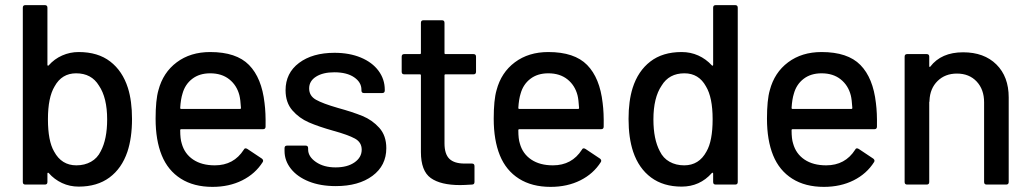

<svg xmlns="http://www.w3.org/2000/svg" viewBox="-20 -720 4024 749"><path d="M495 -256Q495 -182 477 -128Q455 -63 407 -27.5Q359 8 287 8Q252 8 222 -6Q192 -20 170 -45Q168 -47 166.5 -46Q165 -45 165 -43V-10Q165 0 155 0H79Q69 0 69 -10V-690Q69 -700 79 -700H155Q165 -700 165 -690V-467Q165 -465 166.5 -464Q168 -463 170 -465Q192 -490 222.5 -503.5Q253 -517 287 -517Q362 -517 410 -480Q458 -443 479 -377Q495 -326 495 -256ZM398 -254Q398 -339 366 -386Q337 -434 277 -434Q221 -434 193 -383Q167 -340 167 -255Q167 -170 191 -129Q220 -75 278 -75Q310 -75 335 -89Q360 -103 373 -130Q398 -177 398 -254Z M1016 -226Q1016 -216 1006 -216H687Q683 -216 683 -212Q683 -178 689 -160Q700 -120 733.5 -97.5Q767 -75 818 -75Q892 -75 931 -136Q935 -145 945 -139L1002 -101Q1009 -95 1005 -88Q976 -42 925 -16.5Q874 9 809 9Q736 9 685.5 -23Q635 -55 611 -114Q587 -173 587 -257Q587 -330 598 -368Q616 -437 669.5 -477Q723 -517 800 -517Q902 -517 951.5 -466.5Q1001 -416 1012 -318Q1017 -280 1016 -226ZM692 -355Q685 -333 683 -299Q683 -295 687 -295H916Q920 -295 920 -299Q918 -332 914 -348Q904 -387 874.5 -410.5Q845 -434 800 -434Q758 -434 730 -412.5Q702 -391 692 -355Z M1090 -131V-142Q1090 -152 1100 -152H1172Q1182 -152 1182 -142V-137Q1182 -109 1212.5 -88Q1243 -67 1289 -67Q1335 -67 1363 -86.5Q1391 -106 1391 -136Q1391 -165 1364.5 -179.5Q1338 -194 1280 -210Q1223 -226 1185 -242.5Q1147 -259 1120.5 -289.5Q1094 -320 1094 -368Q1094 -435 1146.5 -474.5Q1199 -514 1285 -514Q1343 -514 1387.5 -495.5Q1432 -477 1456.5 -444Q1481 -411 1481 -370V-367Q1481 -357 1471 -357H1400Q1390 -357 1390 -367V-370Q1390 -399 1361.5 -418.5Q1333 -438 1284 -438Q1240 -438 1213 -421Q1186 -404 1186 -375Q1186 -346 1212.5 -331Q1239 -316 1298 -299Q1356 -283 1394 -267.5Q1432 -252 1459.5 -221.5Q1487 -191 1487 -142Q1487 -74 1433 -34Q1379 6 1290 6Q1230 6 1185 -12Q1140 -30 1115 -61.5Q1090 -93 1090 -131Z M1827 -430H1718Q1714 -430 1714 -426V-161Q1714 -119 1733 -100.5Q1752 -82 1792 -82H1821Q1831 -82 1831 -72V-10Q1831 0 1821 0Q1789 2 1775 2Q1699 2 1660.5 -25.5Q1622 -53 1622 -127V-426Q1622 -430 1618 -430H1557Q1547 -430 1547 -440V-499Q1547 -509 1557 -509H1618Q1622 -509 1622 -513V-631Q1622 -641 1632 -641H1704Q1714 -641 1714 -631V-513Q1714 -509 1718 -509H1827Q1837 -509 1837 -499V-440Q1837 -430 1827 -430Z M2335 -226Q2335 -216 2325 -216H2006Q2002 -216 2002 -212Q2002 -178 2008 -160Q2019 -120 2052.5 -97.5Q2086 -75 2137 -75Q2211 -75 2250 -136Q2254 -145 2264 -139L2321 -101Q2328 -95 2324 -88Q2295 -42 2244 -16.5Q2193 9 2128 9Q2055 9 2004.5 -23Q1954 -55 1930 -114Q1906 -173 1906 -257Q1906 -330 1917 -368Q1935 -437 1988.5 -477Q2042 -517 2119 -517Q2221 -517 2270.5 -466.5Q2320 -416 2331 -318Q2336 -280 2335 -226ZM2011 -355Q2004 -333 2002 -299Q2002 -295 2006 -295H2235Q2239 -295 2239 -299Q2237 -332 2233 -348Q2223 -387 2193.5 -410.5Q2164 -434 2119 -434Q2077 -434 2049 -412.5Q2021 -391 2011 -355Z M2772 -700H2848Q2858 -700 2858 -690V-10Q2858 0 2848 0H2772Q2762 0 2762 -10V-43Q2762 -45 2760.5 -46Q2759 -47 2757 -45Q2710 8 2639 8Q2568 8 2520 -27.5Q2472 -63 2450 -128Q2432 -182 2432 -256Q2432 -326 2448 -377Q2469 -443 2517 -480Q2565 -517 2639 -517Q2674 -517 2704 -503.5Q2734 -490 2757 -465Q2759 -463 2760.5 -464Q2762 -465 2762 -467V-690Q2762 -700 2772 -700ZM2760 -255Q2760 -340 2734 -383Q2706 -434 2650 -434Q2590 -434 2561 -386Q2529 -339 2529 -254Q2529 -177 2554 -130Q2567 -103 2592 -89Q2617 -75 2649 -75Q2707 -75 2736 -129Q2760 -170 2760 -255Z M3401 -226Q3401 -216 3391 -216H3072Q3068 -216 3068 -212Q3068 -178 3074 -160Q3085 -120 3118.5 -97.5Q3152 -75 3203 -75Q3277 -75 3316 -136Q3320 -145 3330 -139L3387 -101Q3394 -95 3390 -88Q3361 -42 3310 -16.5Q3259 9 3194 9Q3121 9 3070.5 -23Q3020 -55 2996 -114Q2972 -173 2972 -257Q2972 -330 2983 -368Q3001 -437 3054.5 -477Q3108 -517 3185 -517Q3287 -517 3336.5 -466.5Q3386 -416 3397 -318Q3402 -280 3401 -226ZM3077 -355Q3070 -333 3068 -299Q3068 -295 3072 -295H3301Q3305 -295 3305 -299Q3303 -332 3299 -348Q3289 -387 3259.5 -410.5Q3230 -434 3185 -434Q3143 -434 3115 -412.5Q3087 -391 3077 -355Z M3915 -340V-10Q3915 0 3905 0H3829Q3819 0 3819 -10V-321Q3819 -371 3790 -402Q3761 -433 3713 -433Q3667 -433 3637.5 -404Q3608 -375 3606 -328Q3606 -322 3605 -322V-10Q3605 0 3595 0H3519Q3509 0 3509 -10V-499Q3509 -509 3519 -509H3595Q3605 -509 3605 -499V-462Q3605 -460 3606.5 -459Q3608 -458 3609 -460Q3652 -516 3737 -516Q3819 -516 3867 -468.5Q3915 -421 3915 -340Z"/></svg>

Font: BarlowMedium
Style: Regular
Weight: 500
Designer: Jeremy Tribby
Foundry: Tribby Type
Version: Version 1.422